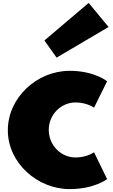

<svg xmlns="http://www.w3.org/2000/svg" viewBox="-20 -1281 776 1323"><path d="M286 -1002 370 -884 728 -1095 591 -1261ZM500 -575C580 -575 628 -539 628 -539L718 -721C718 -721 631 -793 460 -793C236 -793 34 -610 34 -383C34 -158 238 22 460 22C631 22 718 -47 718 -47L628 -232C628 -232 580 -196 500 -196C400 -196 316 -280 316 -386C316 -491 400 -575 500 -575Z"/></svg>

Font: Poland Can Into
Style: BigWritings
Weight: 700
Foundry: Cannot Into Space Fonts
Version: Version 0.92